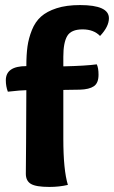

<svg xmlns="http://www.w3.org/2000/svg" viewBox="-20 -735 450 758"><path d="M410 -663Q410 -630 375 -593Q350 -619 306 -619Q261 -619 245.5 -593Q230 -567 230 -511V-473Q319 -475 362 -481Q369 -467 369 -440Q369 -407 350.5 -394.5Q332 -382 295 -381Q248 -380 230 -380V-187Q230 -64 248 -5Q214 3 175 3Q122 3 102 -9Q82 -21 82 -49Q82 -60 83 -174Q84 -288 84 -379Q65 -379 11 -373Q3 -394 3 -418Q3 -474 84 -474Q84 -519 88.5 -551.5Q93 -584 106 -616.5Q119 -649 142 -669.5Q165 -690 203.5 -702.5Q242 -715 296 -715Q410 -715 410 -663Z"/></svg>

Font: Overlock Black
Style: Regular
Weight: 900
Designer: Dario Muhafara
Foundry: Dario Manuel Muhafara
Version: Version 1.002